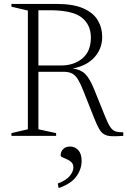

<svg xmlns="http://www.w3.org/2000/svg" viewBox="-20 -690 646 975"><path d="M38 -656V-670H268Q351.5 -670 402.5 -647.8Q453.5 -625.5 476.2 -587.5Q499 -549.5 499 -503Q499 -443.5 460.5 -400Q422 -356.5 349.5 -342Q389.5 -337.5 413 -314Q436.5 -290.5 458 -236.5L515 -95.5Q529 -61 540.2 -44.5Q551.5 -28 566.5 -23Q581.5 -18 606 -18V0Q569 2.5 546 1.5Q523 0.5 508.5 -8.2Q494 -17 483 -36.2Q472 -55.5 458.5 -89.5L406 -222Q390.5 -262 377.2 -284.5Q364 -307 347 -316.2Q330 -325.5 303 -325.5H175V-33.5L265 -14V0H38V-14L121.5 -33.5V-636.5ZM289.5 -357.5Q355.5 -357.5 398.5 -393.5Q441.5 -429.5 441.5 -499.5Q441.5 -564 395 -601Q348.5 -638 230.5 -638H175V-357.5ZM273.5 242Q315.5 226 334 203.8Q352.5 181.5 352.5 160Q352.5 143.5 342.8 134Q333 124.5 320.2 119Q307.5 113.5 297.8 109.2Q288 105 288 99.5Q288 80 300.8 67Q313.5 54 336.5 54Q360.5 54 377.5 72.5Q394.5 91 394.5 127Q394.5 169.5 367.2 206.8Q340 244 277.5 265Z"/></svg>

Font: Newsreader Text Light
Style: Regular
Weight: 300
Designer: Hugues Gentile
Foundry: Production Type
Version: Version 1.002